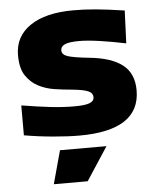

<svg xmlns="http://www.w3.org/2000/svg" viewBox="-54 -598 702 864"><g transform="rotate(-5 297.0 -166.0)"><path d="M195 70H405L307 220H154ZM288 12Q237 12 169.5 6Q102 0 39 -11V-146Q112 -134 169 -127.5Q226 -121 277 -121Q325 -121 345.5 -129Q366 -137 366 -154Q366 -174 344.5 -183Q323 -192 271 -197Q235 -200 195 -206Q155 -212 121.5 -229.5Q88 -247 66 -280Q44 -313 44 -372Q44 -457 114 -504.5Q184 -552 309 -552Q333 -552 357.5 -551Q382 -550 409 -547.5Q436 -545 468 -541Q500 -537 540 -531L534 -383Q472 -396 416.5 -404Q361 -412 324 -412Q279 -412 259.5 -403.5Q240 -395 240 -377Q240 -357 267.5 -348.5Q295 -340 362 -333Q462 -323 512 -284Q562 -245 562 -169Q562 12 288 12Z"/></g></svg>

Font: Encode Sans Wide
Style: ExtraBold
Weight: 800
Designer: Pablo Impallari, Andres Torresi
Foundry: Pablo Impallari, Andres Torresi
Version: Version 1.000; ttfautohint (v1.00) -l 8 -r 50 -G 200 -x 14 -